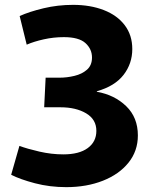

<svg xmlns="http://www.w3.org/2000/svg" viewBox="-20 -760 622 791"><path d="M253 11Q185 11 124 -5Q63 -21 26 -40L60 -159Q92 -147 142 -135.5Q192 -124 241 -124Q306 -124 341.5 -150Q377 -176 377 -221Q377 -268 335 -293Q293 -318 229 -318H162L168 -440H226Q256 -440 287 -447.5Q318 -455 338.5 -473Q359 -491 359 -523Q359 -558 332 -582.5Q305 -607 243 -607Q201 -607 160.5 -598Q120 -589 90 -576L61 -694Q101 -712 159.5 -726Q218 -740 281 -740Q352 -740 407.5 -718.5Q463 -697 494 -656Q525 -615 525 -558Q525 -498 489 -451.5Q453 -405 379 -384V-382Q452 -369 500 -322.5Q548 -276 548 -202Q548 -138 509.5 -90Q471 -42 404 -15.5Q337 11 253 11Z"/></svg>

Font: Murecho
Style: Bold
Weight: 700
Designer: Neil Summerour
Foundry: Positype
Version: Version 1.010; ttfautohint (v1.8.3)